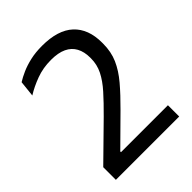

<svg xmlns="http://www.w3.org/2000/svg" viewBox="-189 -749 849 849"><g transform="rotate(-45 235.0 -325.0)"><path d="M431 0H35V-79L194.5 -235.5Q239.5 -280 271.2 -315.5Q303 -351 320 -385Q337 -419 337 -457.5V-462.5Q337 -499 323 -525Q309 -551 280.5 -564.5Q252 -578 207 -578Q157 -578 114 -562Q71 -546 37.5 -525L45.5 -600Q64.5 -612 90.5 -623.5Q116.5 -635 149.5 -642.5Q182.5 -650 223 -650Q322 -650 371.5 -604Q421 -558 421 -472.5V-465.5Q421 -415 403 -374Q385 -333 350.5 -292.2Q316 -251.5 267.5 -203.5L137.5 -75V-55.5L103.5 -70.5H431Z"/></g></svg>

Font: Anek Malayalam Medium
Style: Regular
Weight: 400
Version: Version 1.003